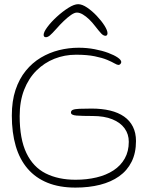

<svg xmlns="http://www.w3.org/2000/svg" viewBox="-20 -836 695 893"><path d="M331 36.5Q256.5 36.5 201 14Q145.5 -8.5 108.5 -51.5Q71.5 -94.5 53.2 -156.8Q35 -219 35 -298.5Q35 -366 52.2 -417.8Q69.5 -469.5 99.8 -506.8Q130 -544 169.8 -567.8Q209.5 -591.5 254.5 -602.8Q299.5 -614 346 -614Q384.5 -614 420 -607.2Q455.5 -600.5 483.5 -590Q511.5 -579.5 527.8 -568.2Q544 -557 544 -547.5Q544 -543 540.2 -538.5Q536.5 -534 531 -534Q525 -534 512.5 -541.2Q500 -548.5 478 -557.8Q456 -567 420.8 -574.2Q385.5 -581.5 333.5 -581.5Q280.5 -581.5 233.2 -562.8Q186 -544 149.5 -507.8Q113 -471.5 92.2 -418.2Q71.5 -365 71.5 -296Q71.5 -189.5 102.8 -124.2Q134 -59 192.5 -29.5Q251 0 331.5 0Q384 0 429 -10.8Q474 -21.5 507.8 -43.5Q541.5 -65.5 560.2 -98.8Q579 -132 579 -176.5Q579 -212 559.5 -239Q540 -266 502.5 -281.2Q465 -296.5 411 -296.5Q361.5 -296.5 335.8 -298.5Q310 -300.5 310 -312.5Q310 -321.5 319 -325.2Q328 -329 349 -330Q370 -331 406 -331Q454 -331 492.2 -321.8Q530.5 -312.5 557.2 -293.8Q584 -275 598.2 -246.5Q612.5 -218 612.5 -180Q612.5 -124.5 592 -83.5Q571.5 -42.5 534 -16Q496.5 10.5 445 23.5Q393.5 36.5 331 36.5ZM193.5 -663Q183 -663 183 -674Q183 -687 200.5 -710.5Q218 -734 244.5 -758.2Q271 -782.5 298 -799.5Q325 -816.5 343.5 -816.5Q362 -816.5 385.2 -800.8Q408.5 -785 430.2 -762Q452 -739 466 -716.8Q480 -694.5 480 -681.5Q480 -676 477.5 -672.8Q475 -669.5 471 -669.5Q461 -669.5 451 -680Q441 -690.5 422 -715Q409.5 -731.5 394.8 -745.8Q380 -760 365.2 -768.8Q350.5 -777.5 337.5 -777.5Q326.5 -777.5 310.5 -766.5Q294.5 -755.5 276.8 -738.5Q259 -721.5 242.5 -702.5Q222 -679.5 212 -671.2Q202 -663 193.5 -663Z"/></svg>

Font: Gluten Thin
Style: Regular
Weight: 100
Designer: Tyler Finck
Foundry: Etcetera Type Company
Version: Version 1.300